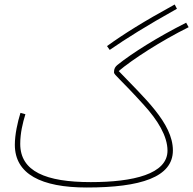

<svg xmlns="http://www.w3.org/2000/svg" viewBox="-20 -813 859 854"><path d="M468 -591C542 -642 631 -698 767 -774L757 -793C620 -718 529 -661 456 -608ZM366 21C606 21 749 -25 749 -144C749 -266 619 -380 508 -497C568 -548 696 -631 819 -692L808 -712C681 -648 568 -577 502 -524C493 -516 487 -509 487 -491C487 -480 515 -462 620 -346C681 -279 725 -208 725 -143C725 -39 573 -3 384 -3C183 -3 70 -51 70 -173C70 -221 81 -266 93 -305L71 -311C58 -269 46 -214 46 -169C46 -39 163 21 366 21Z"/></svg>

Font: Noto Sans Arabic SemCond Thin
Style: Regular
Weight: 100
Width: 4
Designer: Monotype Design Team, Nadine Chahine, Nizar Qandah and Khaled Hosny
Foundry: Monotype Imaging Inc.
Version: Version 2.012